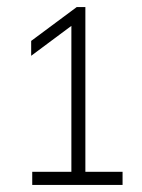

<svg xmlns="http://www.w3.org/2000/svg" viewBox="-20 -830 402 542"><path d="M71 -308V-345H181.5V-757L68 -672.5V-714.5L196.5 -810H221V-345H326V-308Z"/></svg>

Font: Encode Sans SemiCondensed SemiCondensed ExtraLight
Style: Regular
Weight: 200
Width: 4
Designer: Multiple Designers
Foundry: Impallari Type
Version: Version 3.000; ttfautohint (v1.8.3) -l 8 -r 50 -G 200 -x 14 